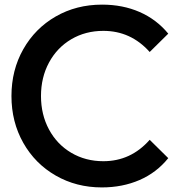

<svg xmlns="http://www.w3.org/2000/svg" viewBox="-20 -808 773 838"><path d="M30 -388.9Q30 -502.2 81.7 -593.3Q133.3 -684.4 223.3 -736.1Q313.3 -787.8 425.6 -787.8Q515.6 -787.8 589.4 -755.6Q663.3 -723.3 714.4 -661.1L633.3 -581.1Q551.1 -673.3 431.1 -673.3Q353.3 -673.3 291.1 -636.7Q228.9 -600 193.9 -535Q158.9 -470 158.9 -388.9Q158.9 -307.8 193.9 -242.8Q228.9 -177.8 291.1 -141.1Q353.3 -104.4 431.1 -104.4Q551.1 -104.4 633.3 -197.8L714.4 -117.8Q663.3 -54.4 588.9 -22.2Q514.4 10 424.4 10Q313.3 10 223.3 -41.7Q133.3 -93.3 81.7 -184.4Q30 -275.6 30 -388.9Z"/></svg>

Font: Paperlogy 6 SemiBold
Style: Regular
Weight: 600
Designer: redesigned by Lee Juim, glyphs from Gmarket Sans & Montserrat
Foundry: PT&
Version: Version 1.001